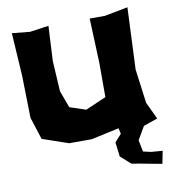

<svg xmlns="http://www.w3.org/2000/svg" viewBox="-79 -584 731 824"><g transform="rotate(-10 287.0 -172.0)"><path d="M363.3 -496.1 371.1 -300.8V-152.3L343.8 -140.6L281.2 -113.3L210.9 -136.7L183.6 -210.9L175.8 -343.8L183.6 -496.1L101.6 -484.4L23.4 -492.2L35.2 -304.7L39.1 -121.1L70.3 -23.4L183.6 15.6H281.2L403.3 -10.7L409.2 13.7L379.9 46.9L387.7 109.4L431.6 148.4L466.8 154.3L543.9 168.9L562.5 171.9L573.2 117.2L523.4 113.3L489.3 105.5L479.5 54.7L512.7 -2L574.2 -23.4L539.1 -97.7L519.5 -246.1L531.2 -515.6L429.7 -496.1Z"/></g></svg>

Font: MaokenAssortedSans-Lite
Style: Lite
Weight: 400
Version: Version 1.400